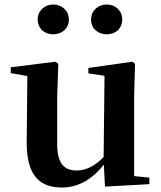

<svg xmlns="http://www.w3.org/2000/svg" viewBox="-20 -820 718 856"><path d="M217 -667C254 -667 287 -691 287 -733C287 -774 254 -800 217 -800C181 -800 148 -774 148 -733C148 -691 181 -667 217 -667ZM456 -667C493 -667 525 -691 525 -733C525 -774 493 -800 456 -800C419 -800 386 -774 386 -733C386 -691 419 -667 456 -667ZM448 12 646 1V-28L578 -35V-389L582 -535L571 -545L374 -517V-493L446 -482L442 -120C407 -83 366 -60 322 -60C267 -60 235 -89 235 -178V-389L240 -535L228 -545L28 -520V-494L102 -481L99 -188C98 -37 157 16 256 16C333 16 395 -25 443 -86Z"/></svg>

Font: Noto Serif KR
Style: Bold
Weight: 700
Designer: Ryoko NISHIZUKA 西塚涼子 (kana & ideographs); Frank Grießhammer (Latin, Greek & Cyrillic); Wenlong ZHANG 张文龙 (bopomofo); San
Foundry: Adobe
Version: Version 2.001;hotconv 1.1.0;makeotfexe 2.6.0